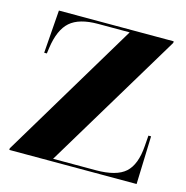

<svg xmlns="http://www.w3.org/2000/svg" viewBox="-85 -617 676 698"><g transform="rotate(15 253.0 -268.0)"><path d="M10 0H489L495 -181H485L482 -141Q477 -70 443.5 -40Q410 -10 333 -10H172L485 -530V-536H53L41 -374H51L54 -396Q64 -466 98 -496Q132 -526 203 -526H322L10 -6Z"/></g></svg>

Font: Noto Serif Display SemiCondensed Extra
Style: Regular
Weight: 800
Width: 4
Designer: Monotype Design Team
Foundry: Monotype Imaging Inc.
Version: Version 1.900